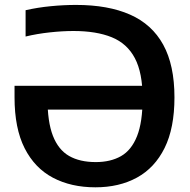

<svg xmlns="http://www.w3.org/2000/svg" viewBox="-20 -770 792 799"><path d="M377 9.5Q276 9.5 200.2 -30.5Q124.5 -70.5 82.5 -153.2Q40.5 -236 40.5 -365V-413H616V-314H129.5L177.5 -362Q177.5 -263 200.2 -204.8Q223 -146.5 267.5 -121Q312 -95.5 378.5 -95.5Q440 -95.5 483.5 -120.2Q527 -145 550.2 -203.2Q573.5 -261.5 573.5 -361.5Q573.5 -467 541.2 -528Q509 -589 445 -615Q381 -641 286 -641Q239.5 -641 186.8 -635.2Q134 -629.5 86.5 -618V-727.5Q137 -739 191 -744.2Q245 -749.5 296.5 -749.5Q430 -749.5 521.2 -709.2Q612.5 -669 659.2 -584Q706 -499 706 -364.5Q706 -237 665 -154.2Q624 -71.5 550 -31Q476 9.5 377 9.5Z"/></svg>

Font: Encode Sans SC Condensed Thin SemiBold
Style: Regular
Weight: 600
Version: Version 3.002